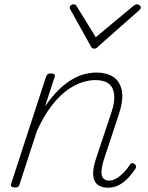

<svg xmlns="http://www.w3.org/2000/svg" viewBox="-20 -856 686 892"><path d="M481 16Q460 16 444 8.5Q428 1 420 -14.5Q412 -30 413 -56Q414 -82 426 -119L499 -338Q514 -384 510.5 -416.5Q507 -449 486 -466.5Q465 -484 423 -484Q393 -484 358.5 -472.5Q324 -461 288.5 -434.5Q253 -408 218.5 -363Q184 -318 152 -249L71 0Q69 8 64.5 11.5Q60 15 49 15Q39 15 34 11Q29 7 31 0L194 -500Q197 -508 202 -511.5Q207 -515 218 -515Q227 -515 232 -511Q237 -507 234 -499L189 -361Q221 -408 253 -439Q285 -470 316.5 -488Q348 -506 376.5 -512.5Q405 -519 428 -519Q474 -519 505 -499.5Q536 -480 545.5 -437.5Q555 -395 533 -328L462 -113Q452 -79 451.5 -58Q451 -37 460.5 -27Q470 -17 486 -17Q504 -17 521.5 -27.5Q539 -38 555 -54.5Q571 -71 581 -87Q584 -94 589.5 -97Q595 -100 604 -95Q611 -90 612 -84.5Q613 -79 609 -72Q596 -52 577.5 -31.5Q559 -11 535 2.5Q511 16 481 16ZM616 -836Q623 -836 628.5 -831.5Q634 -827 634 -821Q634 -817 632 -814.5Q630 -812 626 -808L435 -639Q430 -633 426 -631.5Q422 -630 418 -630Q414 -630 410.5 -631.5Q407 -633 403 -639L309 -808Q307 -810 305.5 -813.5Q304 -817 304 -820Q304 -828 310 -832Q316 -836 321 -836Q326 -836 329 -834.5Q332 -833 335 -829L425 -683L599 -828Q606 -833 609 -834.5Q612 -836 616 -836Z"/></svg>

Font: Playwrite BE VLG Thin
Style: Regular
Weight: 250
Designer: Veronika Burian, José Scaglione
Foundry: TypeTogether
Version: Version 1.002